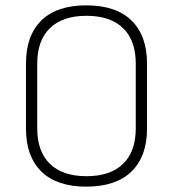

<svg xmlns="http://www.w3.org/2000/svg" viewBox="-20 -686 646 717"><path d="M302 11Q192 11 134.5 -45.5Q77 -102 77 -205V-449Q77 -553 134.5 -609.5Q192 -666 302 -666Q413 -666 471 -609.5Q529 -553 529 -449V-205Q529 -102 471 -45.5Q413 11 302 11ZM303 -28Q392 -28 439.5 -74Q487 -120 487 -207V-448Q487 -535 439.5 -581Q392 -627 303 -627Q214 -627 166.5 -581Q119 -535 119 -448V-207Q119 -120 166.5 -74Q214 -28 303 -28Z"/></svg>

Font: Sofia Sans Semi Condensed ExtraLight
Style: Regular
Weight: 250
Version: Version 4.100